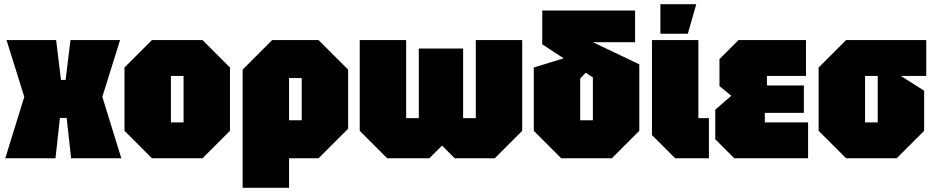

<svg xmlns="http://www.w3.org/2000/svg" viewBox="-20 -750 4430 910"><path d="M5 0 95 -291 11 -560H246L269 -371H291L314 -560H549L465 -291L555 0H317L296 -191H264L243 0Z M570 -130V-430L700 -560H940L1070 -430V-130L940 0H700ZM790 -170H850V-390H790Z M1130 140V-420L1270 -560H1490L1630 -420V-140L1490 0H1350V140ZM1410 -380H1350V-180H1410Z M2175 -520V-190H2235V-560H2455V-130L2325 0H2135L2075 -60L2015 0H1815L1685 -130V-560H1905V-190H1965V-520Z M2640 0 2510 -130V-430L2695 -487L2776 -426L2730 -378V-180H2790V-383L2550 -540V-700H2990V-550H2790L3010 -445V-130L2880 0Z M3070 -560H3290V-190H3340V0H3180L3070 -110ZM3110 -590V-730H3280L3240 -590Z M3460 0 3370 -90V-230L3446 -296L3390 -342V-470L3480 -560H3800V-390H3615V-345H3790V-215H3605V-170H3810V0Z M3860 -130V-430L3990 -560H4370V-390H4250L4360 -320V-130L4230 0H3990ZM4080 -170H4140V-390H4080Z"/></svg>

Font: Tektur Condensed Black
Style: Regular
Weight: 900
Width: 3
Designer: Adam Jagosz
Foundry: Adam Jagosz
Version: Version 1.005;gftools[0.9.30]